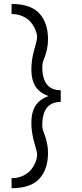

<svg xmlns="http://www.w3.org/2000/svg" viewBox="-20 -820 417 980"><path d="M39.1 89.4Q71.3 89.4 97.4 77.1Q123.5 64.9 138.7 45.9Q169.4 6.8 169.4 -32.7Q169.4 -43 154.8 -93Q140.1 -143.1 140.1 -194.6Q140.1 -246.1 160.6 -279.5Q181.2 -313 228 -329.6Q181.2 -346.2 160.6 -379.6Q140.1 -413.1 140.1 -464.6Q140.1 -516.1 154.8 -566.2Q169.4 -616.2 169.4 -630.9Q169.4 -645.5 161.4 -666Q153.3 -686.5 138.4 -705.3Q123.5 -724.1 97.4 -736.3Q71.3 -748.5 39.1 -748.5V-799.8Q136.2 -799.8 180.7 -751.7Q225.1 -703.6 225.1 -618.2Q225.1 -568.8 203.1 -514.6Q195.8 -496.6 195.8 -479Q195.8 -359.4 290 -359.4V-299.8Q195.8 -299.8 195.8 -180.2Q195.8 -162.6 203.1 -144.5Q225.1 -90.3 225.1 -41Q225.1 44.4 180.7 92.5Q136.2 140.6 39.1 140.6Z"/></svg>

Font: News Cycle
Style: Regular
Weight: 500
Version: Version 0.5.2